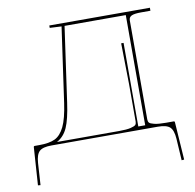

<svg xmlns="http://www.w3.org/2000/svg" viewBox="-75 -596 813 802"><g transform="rotate(-10 332.0 -195.0)"><path d="M185.1 -520H611.8V-507.3H572.3Q543.5 -507.3 531.7 -501.7Q520 -496.1 520 -482.4V-62.5Q520 -53.7 524.2 -48.6Q528.3 -43.5 545.7 -39.3Q563 -35.2 595.2 -35.2H627Q631.8 -35.2 631.8 -30.3L642.6 129.4L631.8 130.4L626 37.6Q623.5 1.5 609.1 -11.7Q594.7 -24.9 557.6 -24.9H107.4Q70.3 -24.9 55.9 -11.7Q41.5 1.5 39.1 37.6L33.2 130.4L22.5 129.4L33.2 -30.3Q33.2 -35.2 38.1 -35.2H56.6Q100.1 -35.2 124.3 -46.9Q148.4 -58.6 164.6 -92Q180.7 -125.5 189.9 -189.9L234.9 -507.3L185.1 -509.8ZM507.3 -507.3H247.6L202.6 -189.9Q192.9 -120.6 177.7 -86.2Q162.6 -51.8 132.3 -35.2H395.5Q427.7 -35.2 445.1 -39.3Q462.4 -43.5 466.6 -48.6Q470.7 -53.7 470.7 -62.5V-219.2L467.8 -394.5H478V-40H507.3Z"/></g></svg>

Font: ZnikomitNo25
Style: Regular
Weight: 100
Designer: gluk
Foundry: gluk
Version: Version 0.56